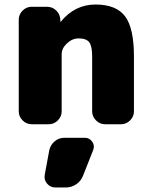

<svg xmlns="http://www.w3.org/2000/svg" viewBox="-20 -550 671 850"><path d="M573 -300V-57Q573 -34 556 -17Q539 0 516 0H445Q422 0 405 -17Q388 -34 388 -57V-300Q388 -346 375 -363Q362 -380 328 -380Q300 -380 276.5 -358Q253 -336 253 -310V-57Q253 -34 236 -17Q219 0 196 0H120Q97 0 80 -17Q63 -34 63 -57V-463Q63 -486 80 -503Q97 -520 120 -520H188Q212 -520 229 -503.5Q246 -487 247 -463V-455Q247 -454 248 -454Q250 -454 250 -455Q312 -530 403 -530Q494 -530 533.5 -478Q573 -426 573 -300ZM356 60Q376 60 388 77Q400 94 393 113L348 227Q339 251 318 265.5Q297 280 271 280H225Q203 280 188.5 263Q174 246 178 224L198 116Q203 92 221.5 76Q240 60 265 60Z"/></svg>

Font: Rounded Mplus 1c Black
Style: Regular
Weight: 900
Version: Version 1.059.20150529